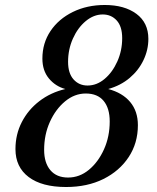

<svg xmlns="http://www.w3.org/2000/svg" viewBox="-20 -735 630 770"><path d="M533 -233Q533 -161 496 -105Q459 -49 394.5 -17Q330 15 245 15Q148 15 95 -25Q42 -65 42 -137Q42 -196 67.5 -245.5Q93 -295 138 -329.5Q183 -364 242 -378Q202 -389 176 -420.5Q150 -452 150 -500Q150 -562 182.5 -610.5Q215 -659 272 -687Q329 -715 400 -715Q479 -715 527 -679.5Q575 -644 575 -579Q575 -535 555.5 -494Q536 -453 500 -422.5Q464 -392 414 -378Q471 -363 502 -326Q533 -289 533 -233ZM470 -582Q470 -629 448 -653Q426 -677 392 -677Q356 -677 324 -650.5Q292 -624 272.5 -580.5Q253 -537 253 -487Q253 -441 275 -416.5Q297 -392 331 -392Q368 -392 399.5 -418.5Q431 -445 450.5 -488.5Q470 -532 470 -582ZM420 -248Q420 -301 395.5 -330.5Q371 -360 324 -360Q279 -360 241 -328.5Q203 -297 180 -246Q157 -195 157 -134Q157 -82 182 -52.5Q207 -23 253 -23Q299 -23 336.5 -54Q374 -85 397 -136Q420 -187 420 -248Z"/></svg>

Font: Poltawski Nowy
Style: Italic
Weight: 400
Italic angle: -12°
Designer: Adam Pótawski, Mateusz Machalski, Borys Kosmynka, Ania Wieluska
Foundry: Capitalics.wtf
Version: Version 1.001;gftools[0.9.25]